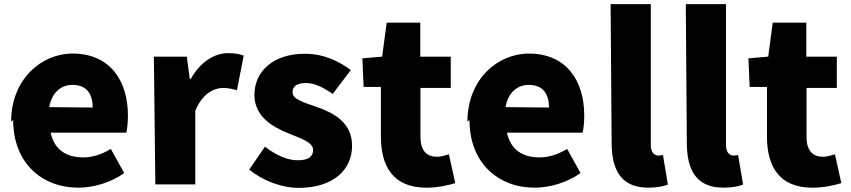

<svg xmlns="http://www.w3.org/2000/svg" viewBox="-20 -845 4129 932"><path d="M44 -262C44 -55 182 66 361 66C434 66 519 41 583 -5L518 -122C472 -95 430 -81 384 -81C304 -81 244 -116 226 -201H593C597 -215 601 -250 601 -284C601 -455 513 -585 332 -585C180 -585 34 -459 34 -255ZM219 -325C232 -399 279 -433 332 -433C403 -433 430 -386 430 -323Z M734 50H928V-307C961 -389 1017 -418 1063 -418C1090 -418 1108 -413 1130 -407L1163 -575C1145 -582 1124 -587 1086 -587C1023 -587 953 -546 906 -462H901L887 -570H727Z M1190 -22C1252 31 1348 67 1429 67C1599 67 1689 -22 1689 -137C1689 -250 1602 -295 1523 -324C1458 -347 1400 -361 1400 -398C1400 -427 1422 -442 1466 -442C1507 -442 1551 -420 1595 -389L1683 -505C1628 -545 1557 -584 1458 -584C1312 -584 1215 -503 1215 -384C1215 -280 1303 -229 1377 -199C1440 -173 1500 -155 1500 -117C1500 -86 1478 -67 1426 -67C1376 -67 1324 -89 1266 -133Z M1745 -423H1829V-182C1829 -33 1892 66 2049 66C2112 66 2157 53 2190 44L2159 -96C2143 -91 2121 -84 2101 -84C2054 -84 2021 -111 2021 -180V-418H2168V-570H2020V-735H1857L1835 -570L1739 -562Z M2259 -262C2259 -55 2397 66 2576 66C2649 66 2734 41 2798 -5L2733 -122C2687 -95 2645 -81 2599 -81C2519 -81 2459 -116 2441 -201H2808C2812 -215 2816 -250 2816 -284C2816 -455 2728 -585 2547 -585C2395 -585 2249 -459 2249 -255ZM2434 -325C2447 -399 2494 -433 2547 -433C2618 -433 2645 -386 2645 -323Z M2949 -153C2949 -22 2993 66 3127 66C3169 66 3202 59 3222 51L3198 -93C3187 -90 3182 -90 3175 -90C3159 -90 3139 -102 3139 -142V-825H2944Z M3314 -153C3314 -22 3358 66 3492 66C3534 66 3567 59 3587 51L3563 -93C3552 -90 3547 -90 3540 -90C3524 -90 3504 -102 3504 -142V-825H3309Z M3619 -423H3703V-182C3703 -33 3766 66 3923 66C3986 66 4031 53 4064 44L4033 -96C4017 -91 3995 -84 3975 -84C3928 -84 3895 -111 3895 -180V-418H4042V-570H3894V-735H3731L3709 -570L3613 -562Z"/></svg>

Font: GenEiGothic-pro-Heavy
Style: Bold
Weight: 900
Designer: Ryoko NISHIZUKA (kana & ideographs); Paul D. Hunt (Latin, Greek & Cyrillic); Wenlong ZHANG (bopomofo); Sandoll Communica
Foundry: Adobe Systems Incorporated; o_tamon
Version: Version 1.000.140830